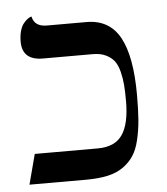

<svg xmlns="http://www.w3.org/2000/svg" viewBox="-45 -596 553 637"><g transform="rotate(-5 231.5 -277.5)"><path d="M371.1 -248Q371.1 -279.8 369.4 -301.8Q367.7 -323.7 362.1 -346.4Q356.4 -369.1 346.2 -382.6Q335.9 -396 318.1 -404.5Q300.3 -413.1 274.9 -413.1H108.9Q40 -413.1 40 -475.1Q40 -495.1 44.4 -510.5Q48.8 -525.9 55.2 -533.9Q61.5 -542 67.9 -547.1Q74.2 -552.2 78.6 -553.7L83 -555.2Q90.3 -521 130.9 -521H263.2Q339.4 -521 374.3 -457.5Q409.2 -394 409.2 -265.1Q409.2 -216.8 406.5 -182.4Q403.8 -147.9 396.2 -116.2Q388.7 -84.5 375.2 -64.2Q361.8 -43.9 340.6 -28.8Q319.3 -13.7 288.8 -6.8Q258.3 0 216.8 0H27.8L54.2 -100.1H264.2Q321.3 -100.1 346.2 -136.5Q371.1 -172.9 371.1 -248Z"/></g></svg>

Font: Linux Libertine G
Style: Regular
Weight: 400
Designer: Philipp H. Poll
Foundry: Philipp H. Poll
Version: Version 4.7.5